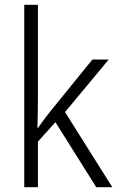

<svg xmlns="http://www.w3.org/2000/svg" viewBox="-20 -780 491 800"><path d="M138 -373V-760H81V0H138V-190L211 -271L381 0H448L251 -313L433 -532H365L189 -315C172 -294 153 -268 138 -247H136C137 -289 138 -332 138 -373Z"/></svg>

Font: Noto Sans Bengali SemiCondensed Light
Style: Regular
Weight: 300
Width: 4
Designer: Joana Ranito - Universal Thirst; Jelle Bosma - Monotype Design Team
Foundry: Universal Thirst ehf.
Version: Version 3.000